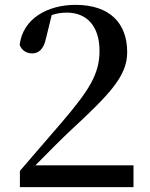

<svg xmlns="http://www.w3.org/2000/svg" viewBox="-20 -771 619 791"><path d="M62 0H530V-90H126C182 -147 237 -202 267 -230C432 -383 504 -457 504 -556C504 -674 434 -751 291 -751C177 -751 74 -695 61 -586C69 -564 89 -551 112 -551C137 -551 160 -565 170 -615L193 -709C214 -716 234 -719 255 -719C339 -719 390 -662 390 -561C390 -464 344 -396 237 -270C188 -213 125 -140 62 -67Z"/></svg>

Font: Noto Serif HK SemiBold
Style: Regular
Weight: 600
Designer: Ryoko NISHIZUKA 西塚涼子 (kana & ideographs); Frank Grießhammer (Latin, Greek & Cyrillic); Wenlong ZHANG 张文龙 (bopomofo); San
Foundry: Adobe
Version: Version 2.001;hotconv 1.1.0;makeotfexe 2.6.0